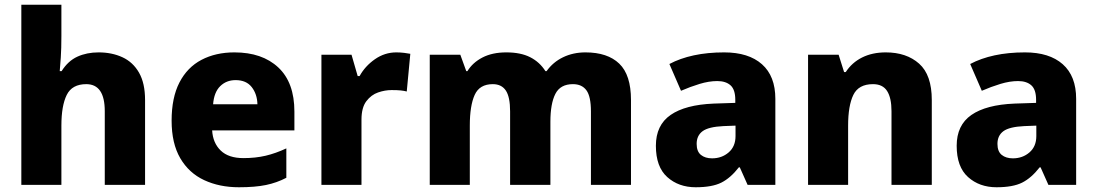

<svg xmlns="http://www.w3.org/2000/svg" viewBox="-20 -780 4628 810"><path d="M239 -628Q239 -575 236.5 -538Q234 -501 232 -480H240Q267 -523 306.5 -541Q346 -559 396 -559Q452 -559 496.5 -538.5Q541 -518 566.5 -473.5Q592 -429 592 -358V0H422V-311Q422 -425 344 -425Q284 -425 261.5 -379.5Q239 -334 239 -250V0H70V-760H239Z M969 -559Q1086 -559 1154 -495.5Q1222 -432 1222 -309V-230H875Q878 -177 911 -145Q944 -113 1007 -113Q1058 -113 1100.5 -123Q1143 -133 1188 -154V-30Q1148 -9 1102 0.5Q1056 10 988 10Q906 10 841.5 -20Q777 -50 740.5 -112.5Q704 -175 704 -271Q704 -368 737 -432Q770 -496 830 -527.5Q890 -559 969 -559ZM974 -442Q935 -442 909 -416.5Q883 -391 879 -340H1066Q1065 -383 1042 -412.5Q1019 -442 974 -442Z M1652 -559Q1668 -559 1685 -557Q1702 -555 1711 -553L1696 -394Q1685 -397 1670.5 -398.5Q1656 -400 1632 -400Q1604 -400 1575 -390Q1546 -380 1525.5 -353Q1505 -326 1505 -275V0H1336V-549H1463L1489 -459H1497Q1520 -501 1561.5 -530Q1603 -559 1652 -559Z M2450 -559Q2543 -559 2592.5 -511.5Q2642 -464 2642 -358V0H2473V-310Q2473 -373 2454 -399Q2435 -425 2397 -425Q2344 -425 2323 -384Q2302 -343 2302 -266V0H2132V-310Q2132 -371 2114 -398Q2096 -425 2059 -425Q2003 -425 1982.5 -379.5Q1962 -334 1962 -250V0H1793V-549H1922L1947 -480H1952Q1974 -516 2015.5 -537.5Q2057 -559 2116 -559Q2177 -559 2217 -538.5Q2257 -518 2281 -480H2286Q2313 -518 2355.5 -538.5Q2398 -559 2450 -559Z M3035 -559Q3138 -559 3194.5 -509Q3251 -459 3251 -363V0H3134L3101 -74H3097Q3062 -29 3023 -9.5Q2984 10 2915 10Q2843 10 2795 -33Q2747 -76 2747 -165Q2747 -252 2809 -295Q2871 -338 2991 -343L3082 -346V-359Q3082 -402 3062 -420Q3042 -438 3006 -438Q2971 -438 2931.5 -426Q2892 -414 2853 -397L2804 -510Q2849 -534 2907 -546.5Q2965 -559 3035 -559ZM3032 -248Q2969 -245 2944 -226.5Q2919 -208 2919 -173Q2919 -141 2937 -126.5Q2955 -112 2984 -112Q3025 -112 3054 -137Q3083 -162 3083 -206V-250Z M3717 -559Q3804 -559 3857.5 -511.5Q3911 -464 3911 -358V0H3741V-311Q3741 -367 3722.5 -396Q3704 -425 3663 -425Q3602 -425 3580 -379.5Q3558 -334 3558 -250V0H3389V-549H3518L3541 -476H3548Q3574 -516 3617 -537.5Q3660 -559 3717 -559Z M4304 -559Q4407 -559 4463.5 -509Q4520 -459 4520 -363V0H4403L4370 -74H4366Q4331 -29 4292 -9.5Q4253 10 4184 10Q4112 10 4064 -33Q4016 -76 4016 -165Q4016 -252 4078 -295Q4140 -338 4260 -343L4351 -346V-359Q4351 -402 4331 -420Q4311 -438 4275 -438Q4240 -438 4200.5 -426Q4161 -414 4122 -397L4073 -510Q4118 -534 4176 -546.5Q4234 -559 4304 -559ZM4301 -248Q4238 -245 4213 -226.5Q4188 -208 4188 -173Q4188 -141 4206 -126.5Q4224 -112 4253 -112Q4294 -112 4323 -137Q4352 -162 4352 -206V-250Z"/></svg>

Font: Noto Sans Meetei Mayek ExtraBold
Style: Regular
Weight: 800
Designer: Monotype Design Team and Neelakash Kshetrimayum
Foundry: Monotype Imaging Inc.
Version: Version 2.002; ttfautohint (v1.8.4.7-5d5b)